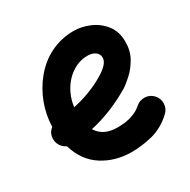

<svg xmlns="http://www.w3.org/2000/svg" viewBox="-141 -686 864 875"><g transform="rotate(-30 291.0 -248.5)"><path d="M524.9 -16.1C538.1 -27.8 545.4 -43 546.4 -61C546.9 -79.1 541.5 -94.2 529.8 -107.4C517.6 -120.6 502.9 -127.9 484.9 -128.9C466.8 -129.4 451.2 -124 438 -112.3C408.2 -85.4 365.7 -72.3 310.1 -72.3C260.3 -72.3 225.1 -89.4 204.1 -124C280.3 -141.1 352.1 -170.4 420.4 -211.4C432.6 -218.8 447.8 -230.5 465.8 -247.1C483.9 -263.2 500.5 -283.7 514.6 -308.6C528.8 -333 535.6 -361.3 535.6 -393.1C535.6 -429.2 526.4 -459 507.3 -482.9C488.3 -506.8 465.3 -524.4 437.5 -536.1C409.7 -547.9 382.3 -553.7 355.5 -553.7C264.2 -553.7 189.9 -512.7 137.2 -449.2C84.5 -385.7 54.7 -304.2 52.7 -223.6C34.7 -209.5 26.9 -191.4 28.3 -168.5C29.8 -143.6 44.9 -123.5 66.4 -113.8C83.5 -55.7 114.7 -12.7 159.7 15.6C204.1 43.5 254.4 57.1 310.1 57.1C345.7 57.1 382.8 52.2 420.4 43C458 33.2 492.7 13.7 524.9 -16.1ZM352.1 -424.3C386.7 -424.3 409.7 -408.2 409.7 -382.3C409.7 -361.3 392.1 -339.4 349.1 -314C300.8 -285.2 246.1 -264.2 184.1 -251C195.8 -349.6 271 -424.3 352.1 -424.3Z"/></g></svg>

Font: Mikhak
Style: Bold
Weight: 700
Designer: Amin Abedi
Version: Version 3.2